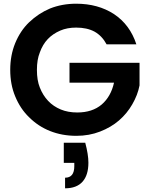

<svg xmlns="http://www.w3.org/2000/svg" viewBox="-20 -727 809 1036"><path d="M439.9 43Q457 106.9 457 150.9Q457 217.3 425.8 252.9Q394 289.1 331.1 289.1V231.9Q380.9 231.9 380.9 169.9V151.9H324.2V43ZM35.2 -350.1Q35.2 -428.7 62 -494.1Q89.8 -561.5 137.2 -606.9Q187.5 -654.8 250 -681.2Q314.9 -707 391.1 -707Q508.8 -707 595.2 -650.9Q681.6 -593.3 715.8 -487.8H555.2Q530.3 -533.7 490.2 -556.2Q449.7 -578.1 391.1 -578.1Q342.3 -578.1 305.2 -562Q264.6 -544.4 237.8 -516.1Q210 -486.8 194.8 -443.8Q179.2 -405.3 179.2 -350.1Q179.2 -293.5 194.8 -254.9Q211.4 -212.4 240.2 -182.1Q268.1 -152.8 308.1 -136.2Q346.7 -120.1 397 -120.1Q478 -120.1 528.8 -163.1Q578.6 -206.1 595.2 -280.8H355V-388.2H732.9V-266.1Q723.1 -214.8 693.8 -164.1Q665.5 -114.7 622.1 -77.1Q579.1 -40 520 -17.1Q460.9 5.9 392.1 5.9Q314.9 5.9 250 -20Q186 -45.4 137.2 -94.2Q89.8 -139.6 62 -207Q35.2 -271 35.2 -350.1Z"/></svg>

Font: PoppinsZ SemiBold
Style: Regular
Weight: 600
Designer: Ninad Kale (Devanagari), Jonny Pinhorn (Latin)
Foundry: Indian Type Foundry
Version: Version 3.002;FEAKit 1.0